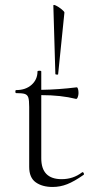

<svg xmlns="http://www.w3.org/2000/svg" viewBox="-20 -731 379 763"><path d="M308 -47Q311 -47 313 -42.5Q315 -38 312 -36Q275 -10 247 1Q219 12 189 12Q148 12 122 -6.5Q96 -25 96 -68V-306Q96 -333 92.5 -343.5Q89 -354 79 -357.5Q69 -361 44 -361Q41 -361 41 -367Q41 -373 44 -373Q82 -373 105.5 -394Q129 -415 129 -447Q129 -450 137 -450Q144 -450 144 -447V-374Q212 -375 285 -384Q288 -384 290 -377.5Q292 -371 292 -361Q292 -353 289 -345Q286 -337 282 -338Q222 -353 144 -353V-102Q144 -19 225 -19Q271 -19 306 -46ZM236 -681 211 -436Q211 -434 205.5 -434.5Q200 -435 200 -437L192 -709Q192 -714 203 -708.5Q214 -703 225 -694Q236 -685 236 -681Z"/></svg>

Font: Cormorant Infant Light
Style: Regular
Weight: 300
Designer: Christian Thalmann (Catharsis Fonts)
Version: Version 3.000